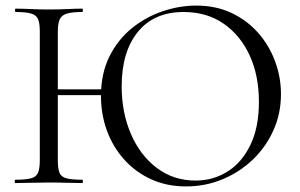

<svg xmlns="http://www.w3.org/2000/svg" viewBox="-20 -656 1076 688"><path d="M154.6 -315V-335.8H374.2V-315ZM122.6 -81V-544Q122.6 -573 116.3 -587.5Q110 -602 91.5 -607.5Q73 -613 36 -613Q33.8 -613 33.8 -619Q33.8 -625 36 -625Q60.4 -625 90.6 -623.5Q120.8 -622 153.6 -622Q190.8 -622 220.9 -623.5Q251.1 -625 275 -625Q277 -625 277 -619Q277 -613 275 -613Q237.5 -613 218.8 -607Q200 -601 193.6 -586Q187.2 -571 187.2 -542V-81Q187.2 -52 193.2 -37Q199.2 -22 218.4 -17Q237.6 -12 275 -12Q277 -12 277 -6Q277 0 275 0Q250.1 0 220.4 -1Q190.8 -2 153.6 -2Q120.8 -2 90 -1Q59.2 0 34.8 0Q32.8 0 32.8 -6Q32.8 -12 34.8 -12Q72 -12 90.9 -17Q109.8 -22 116.2 -37Q122.6 -52 122.6 -81ZM646.8 12Q577.8 12 521.8 -13.5Q465.8 -39 425.3 -84Q384.8 -129 363.3 -187.5Q341.8 -246 341.8 -312Q341.8 -393 372.3 -454Q402.8 -515 453.3 -555.5Q503.8 -596 563.8 -616Q623.8 -636 682.8 -636Q753.8 -636 809.8 -609.5Q865.8 -583 905.3 -538Q944.8 -493 965.8 -436Q986.8 -379 986.8 -319Q986.8 -249 959.8 -189Q932.8 -129 885.8 -84Q838.8 -39 777.3 -13.5Q715.8 12 646.8 12ZM680.8 -9Q744 -9 795.5 -41.4Q847 -73.8 877.4 -137Q907.8 -200.2 907.8 -290.8Q907.8 -385.2 874.5 -457.6Q841.2 -530 780.9 -571.5Q720.6 -613 638 -613Q531.8 -613 473.9 -541.6Q416 -470.2 416 -346.6Q416 -252.6 449.2 -175.8Q482.4 -99 542.2 -54Q602 -9 680.8 -9Z"/></svg>

Font: Cormorant Garamond Light
Style: Regular
Weight: 300
Designer: Christian Thalmann (Catharsis Fonts)
Foundry: Catharsis Fonts
Version: Version 4.001